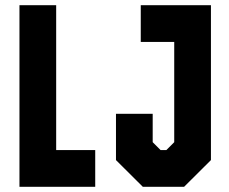

<svg xmlns="http://www.w3.org/2000/svg" viewBox="-20 -720 883 740"><path d="M55 0V-700H196.5V-141.5H347V0ZM530.5 0 427 -103V-281.5H568.5V-172L599 -141.5H621L651.5 -172V-558.5H522.5V-700H793V-103L689.5 0Z"/></svg>

Font: Tourney Condensed Black
Style: Regular
Weight: 900
Width: 3
Designer: Tyler Finck
Foundry: Etcetera Type Co
Version: Version 1.010; ttfautohint (v1.8.3)